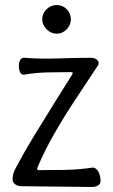

<svg xmlns="http://www.w3.org/2000/svg" viewBox="-20 -737 450 764"><path d="M128 -68Q127 -64 128.5 -62Q130 -60 134 -60Q187 -60 240.5 -61Q294 -62 347 -70Q356 -71 363.5 -64Q371 -57 375.5 -44.5Q380 -32 380 -17Q380 -5 370 1Q360 7 346 7L64 4Q50 4 40 -4Q30 -12 30 -24Q30 -38 34.5 -50.5Q39 -63 46 -75Q77 -133 115 -195.5Q153 -258 192.5 -321Q232 -384 268 -442Q270 -445 269 -447.5Q268 -450 263 -450Q217 -450 170.5 -449Q124 -448 77 -440Q70 -439 65 -443Q60 -447 57.5 -455.5Q55 -464 55 -474Q55 -489 60.5 -498.5Q66 -508 79 -507Q144 -502 210 -504.5Q276 -507 341 -507Q354 -507 362 -502Q370 -497 372 -489.5Q374 -482 368 -474Q325 -409 280 -341Q235 -273 195.5 -204Q156 -135 128 -68ZM148 -660Q148 -684 165.5 -700.5Q183 -717 205 -717Q229 -717 245.5 -700.5Q262 -684 262 -660Q262 -638 245.5 -620.5Q229 -603 205 -603Q183 -603 165.5 -620.5Q148 -638 148 -660Z"/></svg>

Font: Winky Sans Light
Style: Regular
Weight: 300
Designer: Simon Atzbach
Foundry: typofactur
Version: Version 1.205